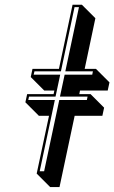

<svg xmlns="http://www.w3.org/2000/svg" viewBox="-20 -718 479 805"><path d="M359.9 -323.2 416.5 -266.6 409.2 -232.4H293L229.5 66.4H190.4L133.8 9.8L185.5 -232.4H143.1L86.4 -289.1L93.8 -323.2H204.6L208 -338.4H165.5L108.9 -395L116.2 -429.2H227.1L284.2 -698.2H323.2L379.9 -641.6L335 -429.2H382.3L439 -372.6L431.6 -338.4H315.4L312.5 -323.2ZM347.2 -313H231.4L251 -404.8H366.7L369.6 -418.9H253.9L311 -688H292.5L235.4 -418.9H124.5L121.1 -404.8H232.4L212.9 -313H101.6L98.6 -298.8H210L146.5 0H165L228.5 -298.8H344.2Z"/></svg>

Font: Linux Biolinum Shadow O
Style: Italic
Weight: 400
Italic angle: -12°
Designer: Philipp H. Poll
Foundry: Philipp H. Poll
Version: Version 0.6.2